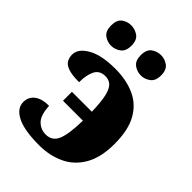

<svg xmlns="http://www.w3.org/2000/svg" viewBox="-221 -870 988 988"><g transform="rotate(45 272.5 -376.0)"><path d="M362 -614Q333 -614 310 -631Q287 -648 287 -688Q287 -729 310 -745.5Q333 -762 362 -762Q388 -762 411.5 -745.5Q435 -729 435 -688Q435 -648 411.5 -631Q388 -614 362 -614ZM144 -614Q116 -614 93.5 -631Q71 -648 71 -688Q71 -729 93.5 -745.5Q116 -762 144 -762Q172 -762 195.5 -745.5Q219 -729 219 -688Q219 -648 195.5 -631Q172 -614 144 -614ZM245 10Q137 10 83.5 -17Q30 -44 30 -90Q30 -127 58 -148.5Q86 -170 138 -170Q141 -105 167 -79Q193 -53 230 -53Q276 -53 294.5 -95.5Q313 -138 315 -239H170V-304H315Q313 -375 304 -413.5Q295 -452 278 -467.5Q261 -483 235 -483Q194 -483 177.5 -450.5Q161 -418 161 -365Q108 -365 80.5 -375Q53 -385 44 -402.5Q35 -420 35 -440Q35 -483 89.5 -514.5Q144 -546 245 -546Q325 -546 386 -518.5Q447 -491 481 -430.5Q515 -370 515 -270Q515 -171 479 -109Q443 -47 381.5 -18.5Q320 10 245 10Z"/></g></svg>

Font: Noto Serif Black
Style: Regular
Weight: 900
Designer: Monotype Design Team
Foundry: Monotype Imaging Inc.
Version: Version 2.014; ttfautohint (v1.8.4.7-5d5b)